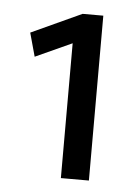

<svg xmlns="http://www.w3.org/2000/svg" viewBox="-39 -883 342 471"><g transform="rotate(5 132.0 -648.0)"><path d="M146 -851H197V-445H128V-777L38 -736L22 -794Z"/></g></svg>

Font: Mukta
Style: Regular
Weight: 400
Designer: Girish Dalvi and Yashodeep Gholap
Foundry: Ek Type
Version: Version 2.538;PS 1.001;hotconv 16.6.51;makeotf.lib2.5.65220;